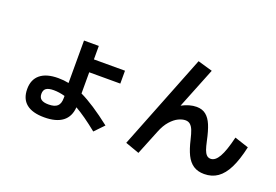

<svg xmlns="http://www.w3.org/2000/svg" viewBox="-107 -1086 2089 1451"><g transform="rotate(20 937.5 -360.5)"><path d="M130.9 -124Q130.9 -200.2 180.4 -240.7Q230 -281.2 324.2 -281.2Q369.1 -281.2 409.2 -272.9V-614.3H528.3V-505.9H778.3V-402.3H528.3V-231.9Q633.3 -182.1 781.2 -66.4L710 7.8Q605 -77.1 527.8 -120.6Q522.5 -43.9 471.2 -4.9Q419.9 34.2 324.2 34.2Q228.5 34.2 179.7 -5.6Q130.9 -45.4 130.9 -124ZM321.3 -68.4Q370.6 -68.4 392.3 -88.4Q414.1 -108.4 414.1 -153.3V-170.4Q367.2 -183.6 324.2 -183.6Q281.7 -183.6 262.9 -169.9Q244.1 -156.2 244.1 -126Q244.1 -96.7 262.7 -82.5Q281.2 -68.4 321.3 -68.4Z M973.6 2.9 1276.4 -763.7 1394.5 -729.5 1263.2 -401.4Q1325.7 -434.6 1381.8 -434.6Q1427.2 -434.6 1457 -410.6Q1486.8 -386.7 1506.1 -340.6Q1525.4 -294.4 1541 -219.7Q1550.3 -176.8 1558.8 -152.6Q1567.4 -128.4 1580.3 -115Q1593.3 -101.6 1613.3 -101.6Q1649.9 -101.6 1679.2 -152.6Q1708.5 -203.6 1735.4 -316.4L1848.6 -279.3Q1825.2 -173.3 1792.2 -106.9Q1759.3 -40.5 1713.6 -8.5Q1668 23.4 1606.4 23.4Q1553.7 23.4 1518.6 -0.2Q1483.4 -23.9 1460.9 -69.6Q1438.5 -115.2 1421.9 -187.5Q1411.6 -231.4 1401.4 -257.3Q1391.1 -283.2 1375.7 -296.9Q1360.4 -310.5 1336.9 -310.5Q1311.5 -310.5 1281 -296.1Q1250.5 -281.7 1219.5 -247.1Q1188.5 -212.4 1166 -155.3L1085.9 43Z"/></g></svg>

Font: Pretendard
Style: Bold
Weight: 700
Designer: Base glyphs from Inter by Rasmus Andersson; Hangeul glyphs from Noto Sans CJK(Source Han Sans) by Jang Soo-young and Kan
Foundry: Kil Hyung-jin
Version: Version 1.309